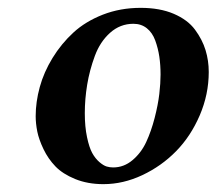

<svg xmlns="http://www.w3.org/2000/svg" viewBox="-20 -464 557 494"><path d="M198.2 -172.9Q198.2 -137.7 203.9 -111.1Q209.5 -84.5 217.3 -70.3Q225.1 -56.2 235.6 -47.1Q246.1 -38.1 254.4 -35.6Q262.7 -33.2 271 -33.2Q298.8 -33.2 321 -52Q343.3 -70.8 356.2 -98.6Q369.1 -126.5 377.9 -160.6Q386.7 -194.8 389.9 -222.4Q393.1 -250 393.1 -272Q393.1 -296.9 389.9 -318.4Q386.7 -339.8 379.4 -359.9Q372.1 -379.9 357.7 -391.4Q343.3 -402.8 323.2 -402.8Q289.1 -402.8 263.2 -379.6Q237.3 -356.4 223.9 -319.8Q210.4 -283.2 204.3 -246.1Q198.2 -209 198.2 -172.9ZM71.8 -165Q71.8 -201.7 82.3 -240Q92.8 -278.3 115.2 -314.9Q137.7 -351.6 168.7 -380.1Q199.7 -408.7 244.6 -426.3Q289.6 -443.8 341.8 -443.8Q391.1 -443.8 427 -428.5Q462.9 -413.1 481.7 -387.7Q500.5 -362.3 508.8 -335.2Q517.1 -308.1 517.1 -278.8Q517.1 -221.2 493.9 -167.2Q470.7 -113.3 433.1 -75Q395.5 -36.6 346.2 -13.4Q296.9 9.8 246.1 9.8Q205.6 9.8 173.3 -3.4Q141.1 -16.6 122.6 -35.9Q104 -55.2 92 -80.1Q80.1 -105 75.9 -125.7Q71.8 -146.5 71.8 -165Z"/></svg>

Font: Linux Libertine G
Style: Semibold Italic
Weight: 600
Italic angle: -11.5°
Designer: Philipp H. Poll
Foundry: Philipp H. Poll
Version: Version 5.1.1